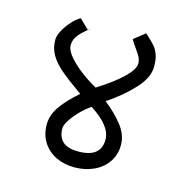

<svg xmlns="http://www.w3.org/2000/svg" viewBox="-94 -716 788 800"><g transform="rotate(15 300.0 -315.5)"><path d="M138 -150Q138 -192 166.2 -231Q194.5 -270 240 -309Q178.5 -352 146 -380Q113.5 -408 97.2 -436.5Q81 -465 81 -500Q81 -519 94.8 -543.2Q108.5 -567.5 127.5 -587.5Q146.5 -607.5 161 -614L202 -574Q227.5 -596.5 198.5 -572Q169.5 -547.5 159.2 -531.2Q149 -515 149 -494Q149 -473 172.2 -446Q195.5 -419 229.5 -393.5Q263.5 -368 295 -351Q367 -396.5 404 -432.8Q441 -469 441 -494Q440.5 -509 434.5 -520.8Q428.5 -532.5 414.5 -552Q399.5 -572 392 -586L440 -624L448.5 -616.5Q472 -595 483.2 -581.5Q494.5 -568 501.2 -548.2Q508 -528.5 508 -498Q508 -451 462.2 -401.2Q416.5 -351.5 350 -307Q400 -267.5 429.5 -228.5Q459 -189.5 459 -147Q459 -105 437.2 -73.2Q415.5 -41.5 378 -24.2Q340.5 -7 295 -7Q251 -7 215.2 -24.2Q179.5 -41.5 158.8 -73.8Q138 -106 138 -150ZM391 -152Q391 -211 300 -269Q276.5 -253.5 254.5 -230.8Q232.5 -208 218.8 -186.5Q205 -165 205 -152Q205 -113 227 -94Q249 -75 294 -75Q391 -75 391 -152Z"/></g></svg>

Font: JuliaMono Light
Style: Regular
Weight: 300
Monospace: yes
Designer: cormullion
Foundry: corm
Version: Version 0.054; ttfautohint (v1.8.4)